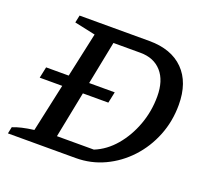

<svg xmlns="http://www.w3.org/2000/svg" viewBox="-114 -787 992 923"><g transform="rotate(20 382.0 -325.0)"><path d="M500 -650Q613 -650 675.5 -587Q738 -524 738 -409Q738 -325 708.5 -251Q679 -177 626.5 -120.5Q574 -64 505.5 -32Q437 0 359 0H13L20 -34Q58 -50 127 -59L242 -589L135 -612L143 -650ZM428 -68Q487 -92 531.5 -144.5Q576 -197 601.5 -266.5Q627 -336 627 -412Q627 -493 587.5 -537.5Q548 -582 479 -582H341L239 -68ZM77 -361H428L416 -304H65Z"/></g></svg>

Font: Piazzolla SC Medium
Style: Italic
Weight: 500
Italic angle: -11.3°
Designer: Juan Pablo del Peral
Foundry: Huerta Tipografica
Version: Version 1.330